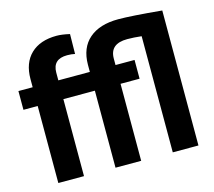

<svg xmlns="http://www.w3.org/2000/svg" viewBox="-107 -892 1142 1023"><g transform="rotate(-15 464.0 -380.0)"><path d="M92.8 0V-424.8H14.2V-528.3H92.8V-573.2Q92.8 -662.1 143.8 -711.2Q194.8 -760.3 286.6 -760.3Q315.9 -760.3 358.4 -750.5L356.9 -641.1Q339.4 -645.5 314 -645.5Q234.4 -645.5 234.4 -570.8V-528.3H408.2V-567.9Q408.7 -661.1 466.1 -710.7Q523.4 -760.3 626.5 -760.3Q696.8 -760.3 865.7 -744.6V0H724.1V-640.6Q682.1 -645.5 645.5 -645.5Q549.8 -645.5 549.8 -564V-528.3H654.8V-424.8H549.8V0H408.2V-424.8H234.4V0Z"/></g></svg>

Font: Shabnam FD
Style: Bold-FD
Weight: 700
Foundry: DejaVu fonts team - Redesigned by Saber Rastikerdar - Based on Vazir font
Version: Version 5.0.1